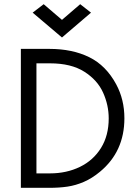

<svg xmlns="http://www.w3.org/2000/svg" viewBox="-20 -901 659 921"><path d="M80.1 -666.5H216.8Q327.1 -666.5 408 -626.7Q488.8 -586.9 537.6 -496.1Q576.7 -423.3 576.7 -333.5Q576.7 -173.8 459.5 -77.1Q421.4 -45.4 382.3 -28.6Q343.3 -11.7 304.2 -5.9Q265.1 0 215.8 0H80.1ZM219.7 -69.3Q299.3 -69.3 363.5 -100.6Q427.7 -131.8 464.6 -191.4Q501.5 -251 501.5 -333Q501.5 -397 474.4 -457Q447.3 -517.1 384.3 -557.1Q321.3 -597.2 219.7 -597.2H154.8V-69.3ZM277.3 -721.2 136.7 -840.3 189.5 -880.9 277.3 -805.7 364.7 -880.9 416.5 -840.3Z"/></svg>

Font: NMS Futura Pro Book
Style: Regular
Weight: 400
Designer: Blend3rman
Version: Version 0.1